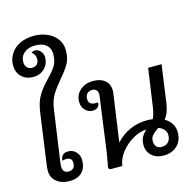

<svg xmlns="http://www.w3.org/2000/svg" viewBox="-134 -1110 1278 1254"><g transform="rotate(-15 505.5 -482.5)"><path d="M63 -97Q63 -116 68 -149L114 -479Q124 -548 150 -590Q176 -632 220 -677Q259 -717 277 -747Q295 -777 295 -825Q295 -863 269 -885.5Q243 -908 195 -908Q148 -908 120 -884.5Q92 -861 92 -823Q92 -799 105 -785.5Q118 -772 139 -772Q161 -772 173 -785Q185 -798 185 -819Q185 -851 160 -868Q173 -877 184 -877Q206 -877 222 -859Q238 -841 238 -816Q238 -771 207.5 -741.5Q177 -712 130 -712Q84 -712 53 -741Q22 -770 22 -821Q22 -861 43.5 -895.5Q65 -930 105.5 -950.5Q146 -971 202 -971Q254 -971 295 -952Q336 -933 358.5 -900Q381 -867 381 -827Q381 -773 361 -737Q341 -701 300 -654Q259 -606 236.5 -568.5Q214 -531 206 -476L159 -147Q154 -115 154 -98Q154 -78 164.5 -67Q175 -56 194 -56Q215 -56 226.5 -68Q238 -80 238 -101Q238 -120 228.5 -129.5Q219 -139 201 -139Q186 -139 172 -135L173 -142Q175 -161 188 -172.5Q201 -184 223 -184Q255 -184 276.5 -161.5Q298 -139 298 -105Q298 -53 268.5 -23.5Q239 6 183 6Q131 6 97 -21.5Q63 -49 63 -97Z M948 -120Q948 -62 912.5 -29Q877 4 822 4Q771 4 740.5 -24Q710 -52 710 -97Q710 -128 721.5 -149Q733 -170 754 -190Q708 -188 661 -160.5Q614 -133 580.5 -90Q547 -47 541 0H466Q449 0 449 -15Q449 -21 454 -44Q464 -96 466 -113L514 -465Q515 -470 516 -476.5Q517 -483 517 -492Q517 -510 507.5 -520.5Q498 -531 479 -531Q457 -531 444.5 -517.5Q432 -504 432 -481Q432 -463 443.5 -452.5Q455 -442 474 -442H496Q496 -422 483.5 -410.5Q471 -399 448 -399Q420 -399 398.5 -421Q377 -443 377 -477Q377 -525 412 -555.5Q447 -586 500 -586Q550 -586 579.5 -561Q609 -536 609 -491Q609 -482 608 -475.5Q607 -469 606 -464L562 -153Q602 -198 656.5 -222.5Q711 -247 773 -247Q793 -247 812 -244Q826 -271 833 -316L870 -576H961L925 -318Q915 -253 886 -221Q915 -205 931.5 -179Q948 -153 948 -120ZM884 -117Q884 -161 832 -180Q805 -162 790 -145Q775 -128 775 -106Q775 -81 787.5 -67.5Q800 -54 823 -54Q851 -54 867.5 -71Q884 -88 884 -117Z"/></g></svg>

Font: Krub Medium
Style: Italic
Weight: 500
Italic angle: -8°
Designer: Ekaluck Peanpanawate
Foundry: Cadson Demak Co.,Ltd.
Version: Version 1.000; ttfautohint (v1.6)